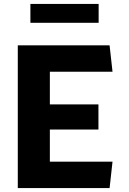

<svg xmlns="http://www.w3.org/2000/svg" viewBox="-20 -962 660 982"><path d="M71 0H540.5L555.5 -135H235V-299.5H483.5V-428H235V-595H555.5L540.5 -730H71ZM135.5 -845.5H484.5V-942H135.5Z"/></svg>

Font: Monaspace Argon ExtraBold
Style: Bold
Weight: 800
Designer: Riley Cran & the Lettermatic Team
Foundry: Lettermatic
Version: Version 1.000 (Monaspace Argon)